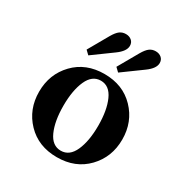

<svg xmlns="http://www.w3.org/2000/svg" viewBox="-178 -905 1016 1060"><g transform="rotate(30 330.0 -375.0)"><path d="M138.5 -61.5Q65 -138 65 -250Q65 -362 138.5 -438.5Q212 -515 330 -515Q448 -515 521.5 -438.5Q595 -362 595 -250Q595 -138 521.5 -61.5Q448 15 330 15Q212 15 138.5 -61.5ZM248 -410.5Q220 -348 220 -250Q220 -152 248 -89.5Q276 -27 331 -27Q386 -27 414 -89.5Q442 -152 442 -250Q442 -348 414 -410.5Q386 -473 331 -473Q276 -473 248 -410.5ZM373 -719Q373 -685 325 -650L200 -559L176 -582L249 -710Q267 -741 283.5 -753Q300 -765 322 -765Q344 -765 358.5 -752.5Q373 -740 373 -719ZM563 -719Q563 -685 515 -650L390 -559L366 -582L439 -710Q457 -741 473.5 -753Q490 -765 512 -765Q534 -765 548.5 -752.5Q563 -740 563 -719Z"/></g></svg>

Font: Croissant One
Style: Regular
Weight: 400
Designer: Eduardo Rodriguez Tunni
Foundry: Eduardo Rodriguez Tunni
Version: Version 1.001